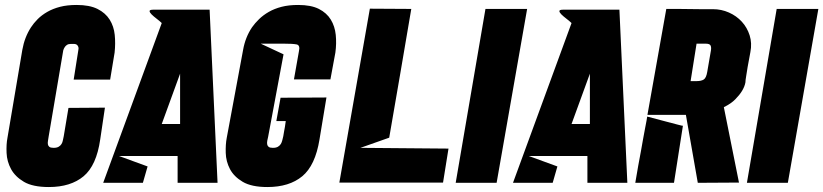

<svg xmlns="http://www.w3.org/2000/svg" viewBox="-20 -737 3319 774"><path d="M295 -530Q298 -542 295.5 -548.5Q293 -555 288.5 -557.5Q284 -560 277.5 -560Q271 -560 266 -560Q256 -560 250 -556Q244 -552 241 -547Q237 -541 235 -534L176 -186Q175 -178 173.5 -170Q172 -162 173 -155.5Q174 -149 179 -145Q184 -141 196 -141Q209 -141 216.5 -145.5Q224 -150 228 -156.5Q232 -163 233.5 -171.5Q235 -180 237 -188L256 -302L403 -303L384 -175Q369 -70 317 -26.5Q265 17 177 17Q112 17 76.5 -4Q41 -25 24.5 -55.5Q8 -86 6.5 -120.5Q5 -155 10 -181L70 -536Q79 -587 105 -627Q116 -644 132 -660Q148 -676 170.5 -689Q193 -702 222 -709.5Q251 -717 289 -717Q341 -717 373 -701Q405 -685 422 -658Q439 -631 442.5 -596.5Q446 -562 442 -525L424 -416H277Z M857 0H696V-108H460L575 -66L556 0H396L632 -644Q624 -652 611.5 -661.5Q599 -671 591 -679Q583 -687 583 -692.5Q583 -698 599 -698H825ZM706 -237V-440L632 -237Z M1185 -530Q1191 -555 1175.5 -558Q1160 -561 1123 -561H1031L1123 -518L1061 -186Q1059 -178 1057.5 -170Q1056 -162 1057 -155.5Q1058 -149 1063 -145Q1068 -141 1080 -141Q1093 -141 1100.5 -145.5Q1108 -150 1112 -156.5Q1116 -163 1118 -171.5Q1120 -180 1122 -188Q1123 -196 1125 -206Q1127 -214 1128.5 -225Q1130 -236 1132 -249H1094L1111 -343L1296 -344L1268 -175Q1251 -70 1198.5 -26.5Q1146 17 1058 17Q994 17 958.5 -4Q923 -25 907 -55.5Q891 -86 890 -120.5Q889 -155 894 -181L960 -536Q969 -587 996 -627Q1008 -644 1024.5 -660Q1041 -676 1063.5 -689Q1086 -702 1115 -709.5Q1144 -717 1182 -717Q1234 -717 1265.5 -701Q1297 -685 1313.5 -658Q1330 -631 1333.5 -596.5Q1337 -562 1332 -525L1312 -417H1165Z M1788 -138 1766 -1H1348L1471 -702L1638 -701L1593 -437L1549 -182L1433 -141L1788 -138Z M2105 -701 1982 0H1817L1937 -701Z M2509 0H2348V-108H2112L2227 -66L2208 0H2048L2284 -644Q2276 -652 2263.5 -661.5Q2251 -671 2243 -679Q2235 -687 2235 -692.5Q2235 -698 2251 -698H2477ZM2358 -237V-440L2284 -237Z M2788 -410Q2807 -410 2817 -416.5Q2827 -423 2831 -447L2846 -534Q2848 -546 2844.5 -553.5Q2841 -561 2824 -561H2788L2764 -410ZM2590 -274 2666 -701Q2693 -701 2714.5 -701Q2736 -701 2757.5 -700.5Q2779 -700 2802 -700Q2825 -700 2854 -700Q2888 -700 2918.5 -686.5Q2949 -673 2970.5 -649.5Q2992 -626 3002 -594.5Q3012 -563 3005 -527Q2998 -491 2994 -467.5Q2990 -444 2988 -430Q2985 -413 2985 -405Q2982 -388 2971 -370Q2962 -355 2944.5 -337Q2927 -319 2898 -305L2959 -1L2793 0L2745 -274ZM2589 -267Q2589 -264 2586.5 -251.5Q2584 -239 2580.5 -220Q2577 -201 2572.5 -177Q2568 -153 2564 -129Q2553 -72 2541 0H2697L2733 -230Q2733 -229 2710.5 -235Q2688 -241 2661 -248Q2629 -256 2589 -267Z M3279 -701 3156 0H2991L3111 -701Z"/></svg>

Font: Relentless
Style: Condensed Bold Italic
Weight: 700
Width: 3
Italic angle: -7°
Designer: Sparks studio
Foundry: Sparks Studio
Version: Version 1.101